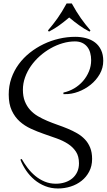

<svg xmlns="http://www.w3.org/2000/svg" viewBox="-20 -880 603 1085"><path d="M563.5 -536.1Q563.5 -496.1 543.7 -461.4Q523.9 -426.8 492.4 -401.4Q460.9 -376 422.4 -361.6Q383.8 -347.2 346.2 -348.1H338.4V-356.9Q370.6 -363.8 399.2 -380.6Q427.7 -397.5 449 -421.9Q470.2 -446.3 482.7 -476.6Q495.1 -506.8 495.1 -540Q495.1 -562 489.7 -581.5Q484.4 -601.1 473.1 -615.2Q461.9 -629.4 444.6 -637.7Q427.2 -646 403.3 -646Q369.1 -646 334 -635.7Q298.8 -625.5 266.1 -606.9Q233.4 -588.4 204.8 -563Q176.3 -537.6 155 -507.3Q133.8 -477.1 121.6 -442.9Q109.4 -408.7 109.4 -373Q109.4 -335 120.4 -307.4Q131.3 -279.8 150.1 -259Q168.9 -238.3 193.8 -223.6Q218.8 -209 247.1 -197Q275.4 -185.1 304.9 -174.8Q334.5 -164.6 362.8 -152.8Q391.1 -141.1 416 -126.7Q440.9 -112.3 459.7 -92.5Q478.5 -72.8 489.5 -45.7Q500.5 -18.6 500.5 18.1Q500.5 58.1 484.1 89.4Q467.8 120.6 440.9 141.8Q414.1 163.1 379.4 174.1Q344.7 185.1 308.1 185.1Q268.6 185.1 234.9 171.6Q201.2 158.2 174.3 135.5Q147.5 112.8 127.4 83.3Q107.4 53.7 95.2 22L102.5 18.1Q117.2 43.9 136.2 69.1Q155.3 94.2 179.2 114Q203.1 133.8 232.2 146Q261.2 158.2 295.4 158.2Q323.2 158.2 347.2 150.4Q371.1 142.6 388.7 127.9Q406.2 113.3 416.3 91.8Q426.3 70.3 426.3 43Q426.3 2.9 409.2 -22.9Q392.1 -48.8 364.3 -66.9Q336.4 -85 300.8 -97.7Q265.1 -110.4 227.8 -123.3Q190.4 -136.2 154.8 -152.6Q119.1 -168.9 91.3 -193.8Q63.5 -218.8 46.4 -255.6Q29.3 -292.5 29.3 -346.2Q29.3 -395 44.4 -438.2Q59.6 -481.4 86.2 -517.6Q112.8 -553.7 148.9 -582.3Q185.1 -610.8 226.8 -630.9Q268.6 -650.9 314 -661.4Q359.4 -671.9 405.3 -671.9Q438 -671.9 467 -664.1Q496.1 -656.2 517.3 -639.9Q538.6 -623.5 551 -597.7Q563.5 -571.8 563.5 -536.1ZM251 -708Q266.1 -725.6 279.3 -742.4Q292.5 -759.3 305.2 -777.1Q317.9 -794.9 330.3 -815.2Q342.8 -835.4 356.4 -860.4H385.7Q399.4 -835.4 411.9 -815.2Q424.3 -794.9 437 -777.1Q449.7 -759.3 462.9 -742.4Q476.1 -725.6 491.2 -708L485.8 -701.2Q468.8 -710 454.8 -718.8Q440.9 -727.5 427.5 -737.1Q414.1 -746.6 400.4 -757.3Q386.7 -768.1 371.1 -781.2Q355.5 -768.1 341.8 -757.3Q328.1 -746.6 314.7 -736.8Q301.3 -727.1 287.1 -718.5Q272.9 -710 256.3 -701.2Z"/></svg>

Font: Montez
Style: Regular
Weight: 400
Designer: Astigmatic (AOETI)
Foundry: Astigmatic (AOETI)
Version: Version 1.001